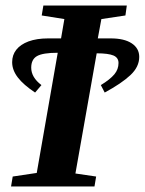

<svg xmlns="http://www.w3.org/2000/svg" viewBox="-20 -677 524 695"><path d="M253 -49 328 -38 322 -2H20L26 -38L113 -51L189 -486Q135 -486 114 -474Q93 -462 93 -432Q93 -397 130 -369L107 -342Q65 -370 45 -396Q24 -423 24 -452Q24 -478 39 -497Q54 -516 83 -527Q113 -538 154 -538H201L213 -608L131 -621L137 -657H439L434 -621L347 -608L334 -538H381Q430 -538 457 -520Q484 -502 484 -471Q484 -435 452 -405Q420 -375 359 -342L345 -369Q378 -389 394 -408Q409 -426 409 -449Q409 -468 391 -476Q372 -484 330 -484Z"/></svg>

Font: Libra Serif Modern
Style: Bold Italic
Weight: 700
Italic angle: -12°
Designer: Stefan Peev, Context Ltd
Foundry: Stefan Peev, Context Ltd
Version: Version 1.000